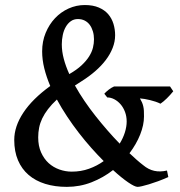

<svg xmlns="http://www.w3.org/2000/svg" viewBox="-20 -728 716 763"><path d="M225.6 -551.8Q225.6 -523.9 233.4 -494.4Q241.2 -464.8 255.4 -433.6Q285.2 -450.7 304.2 -468.5Q323.2 -486.3 334.2 -503.9Q345.2 -521.5 349.4 -538.6Q353.5 -555.7 353.5 -571.8Q353.5 -588.9 349.1 -603.5Q344.7 -618.2 336.7 -629.2Q328.6 -640.1 316.7 -646.2Q304.7 -652.3 289.6 -652.3Q273.4 -652.3 261.5 -643.8Q249.5 -635.3 241.5 -621.3Q233.4 -607.4 229.5 -589.1Q225.6 -570.8 225.6 -551.8ZM265.1 -45.9Q301.8 -45.9 333.7 -57.4Q365.7 -68.8 392.1 -87.9Q367.7 -112.3 342.5 -140.6Q317.4 -168.9 293.2 -200.2Q269 -231.4 246.8 -264.9Q224.6 -298.3 206.1 -332.5Q185.1 -313 170.9 -294.4Q156.7 -275.9 147.9 -257.6Q139.2 -239.3 135.5 -220.5Q131.8 -201.7 131.8 -182.1Q131.8 -147.9 143.3 -122.3Q154.8 -96.7 173.3 -79.8Q191.9 -63 216.1 -54.4Q240.2 -45.9 265.1 -45.9ZM668.5 -365.2Q656.2 -350.1 643.1 -337.2Q629.9 -324.2 617.7 -315.9Q608.9 -320.3 597.9 -324Q586.9 -327.6 575.9 -330.3Q564.9 -333 554.7 -334.7Q544.4 -336.4 536.1 -336.9Q541 -328.6 544.2 -321.3Q547.4 -314 549.3 -305.7Q551.3 -297.4 551.8 -287.6Q552.2 -277.8 552.2 -265.1Q552.2 -231.4 537.1 -193.4Q522 -155.3 494.6 -119.1Q508.8 -105.5 522.5 -93.5Q536.1 -81.5 548.8 -71.8Q569.8 -54.2 593 -49.1Q616.2 -43.9 643.6 -50.3L648.9 -24.4Q627.9 -15.1 608.2 -7.8Q588.4 -0.5 572 4.4Q555.7 9.3 543.9 12Q532.2 14.6 526.9 14.6Q515.6 14.6 489.5 -3.2Q463.4 -21 429.2 -52.2Q390.6 -22 344 -3.7Q297.4 14.6 245.6 14.6Q198.2 14.6 159.7 2.7Q121.1 -9.3 93.8 -32.7Q66.4 -56.2 51.5 -91.1Q36.6 -126 36.6 -171.9Q36.6 -225.6 72.8 -280.3Q108.9 -335 179.7 -386.2Q164.6 -421.9 156 -456.3Q147.5 -490.7 147.5 -523.9Q147.5 -563.5 161.4 -597.2Q175.3 -630.9 198.5 -655.5Q221.7 -680.2 252.4 -694.1Q283.2 -708 316.9 -708Q349.6 -708 372.8 -698Q396 -688 410.2 -671.4Q424.3 -654.8 430.9 -633.1Q437.5 -611.3 437.5 -587.9Q437.5 -562.5 427.7 -537.6Q418 -512.7 400.4 -489.5Q382.8 -466.3 358.6 -445.3Q334.5 -424.3 305.7 -406.2L277.8 -388.2Q294.9 -357.4 315.7 -326.9Q336.4 -296.4 359.6 -267.1Q382.8 -237.8 407 -210Q431.2 -182.1 455.6 -157.2Q469.2 -179.2 476.3 -201.9Q483.4 -224.6 483.4 -245.1Q483.4 -265.6 476.8 -283.2Q470.2 -300.8 459.2 -313.5Q448.2 -326.2 434.3 -333.5Q420.4 -340.8 406.2 -340.8L394.5 -355.5Q397 -358.4 401.6 -362.8Q406.2 -367.2 411.6 -371.3Q417 -375.5 422.6 -378.9Q428.2 -382.3 433.1 -384.3H655.8Z"/></svg>

Font: Gentium Book Basic
Style: Regular
Weight: 400
Designer: J. Victor Gaultney and Annie Olsen
Foundry: SIL International
Version: Version 1.102; 2013; Maintenance release